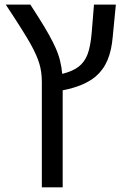

<svg xmlns="http://www.w3.org/2000/svg" viewBox="-20 -619 544 827"><path d="M250 -230V188H160.2V-266.1Q160.2 -309.6 149.4 -345Q138.7 -380.4 113.8 -425.8Q88.4 -472.7 4.9 -599.1H110.8L147 -542.5Q174.3 -499.5 191.9 -467.5Q209.5 -435.5 218.8 -414.1Q231.4 -386.7 238.5 -358.2Q245.6 -329.6 248 -300.8Q293 -312 318.4 -331.5Q343.8 -351.1 356.7 -384Q369.6 -417 375 -478L384.8 -599.1H479L465.8 -462.9Q460.9 -402.3 443.1 -360.1Q425.3 -317.9 392.1 -289.6Q342.8 -248 250 -230Z"/></svg>

Font: Arimo Nerd Font
Style: Regular
Weight: 400
Designer: Steve Matteson
Foundry: Monotype Imaging Inc.
Version: Version 1.33;Nerd Fonts 3.2.1